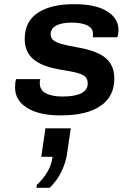

<svg xmlns="http://www.w3.org/2000/svg" viewBox="-20 -541 640 917"><path d="M266 10Q168 10 110 -25.5Q52 -61 52 -123Q52 -135 53 -145Q54 -155 57 -163H173Q171 -159 170.5 -155Q170 -151 170 -144Q170 -111 199 -95.5Q228 -80 279 -80Q337 -80 368 -95.5Q399 -111 399 -143Q399 -161 389 -172.5Q379 -184 351.5 -192Q324 -200 271 -208Q180 -223 139 -258.5Q98 -294 98 -354Q98 -439 161 -480Q224 -521 330 -521H337Q437 -521 491.5 -487Q546 -453 546 -398Q546 -389 544.5 -380Q543 -371 540 -363H423Q424 -368 424 -371Q424 -374 424 -379Q424 -407 396.5 -420Q369 -433 323 -433Q275 -433 248.5 -419Q222 -405 222 -377Q222 -362 232 -351.5Q242 -341 271.5 -332Q301 -323 359 -313Q418 -302 454.5 -283.5Q491 -265 508.5 -236Q526 -207 526 -166Q526 -80 460 -35Q394 10 273 10ZM154 356 156 342Q189 311 208 277Q227 243 231 208H177L197 72H318L301 188Q295 234 273.5 278.5Q252 323 217 356Z"/></svg>

Font: Chivo Mono SemiBold
Style: Italic
Weight: 600
Italic angle: -8.05°
Monospace: yes
Version: Version 1.008